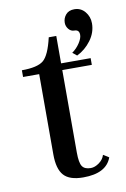

<svg xmlns="http://www.w3.org/2000/svg" viewBox="-74 -653 461 704"><g transform="rotate(-10 156.5 -300.5)"><path d="M218 -451Q235 -463 246.5 -480.5Q258 -498 258 -511Q258 -530 240 -530Q227 -530 218.5 -540.5Q210 -551 210 -564Q210 -581 221 -594Q232 -607 253 -607Q277 -607 292.5 -588.5Q308 -570 308 -545Q308 -511 286.5 -482Q265 -453 234 -438ZM171 -522V-420H281V-395H171V-88Q171 -50 180 -36.5Q189 -23 212 -23Q227 -23 243 -34.5Q259 -46 264 -63L285 -50Q265 6 179 6Q128 6 106.5 -18Q85 -42 85 -96V-395H25V-420Q83 -420 105.5 -438.5Q128 -457 143 -522Z"/></g></svg>

Font: Unna
Style: Regular
Weight: 400
Designer: Jorge de Buen U.
Foundry: Omnibus-Type
Version: Version 2.006;PS 002.006;hotconv 1.0.70;makeotf.lib2.5.58329